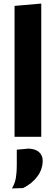

<svg xmlns="http://www.w3.org/2000/svg" viewBox="-20 -766 312 1075"><path d="M61.5 0V-733L211 -746V0ZM47 289Q64.5 258.5 69.2 227.8Q74 197 74 159.5V72L141 66Q179.5 68 199.2 86.2Q219 104.5 219 133.5Q219 181 189.8 221.2Q160.5 261.5 109 287Z"/></svg>

Font: Heraclito
Style: Bold
Weight: 700
Designer: Kostas Bartsokas (font) & Cristiano Sobral (main changes)
Foundry: Kostas Bartsokas (font) & Cristiano Sobral (main changes)
Version: Version 1.00;July 8, 2020;FontCreator 13.0.0.2655 64-bit